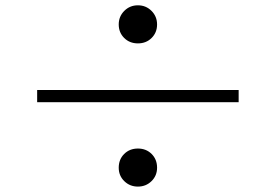

<svg xmlns="http://www.w3.org/2000/svg" viewBox="-20 -730 1040 724"><path d="M551.8 -586.9Q531.2 -566.4 500 -566.4Q468.8 -566.4 448.2 -586.9Q427.7 -607.4 427.7 -637.7Q427.7 -668 448.7 -689Q469.7 -710 500 -710Q530.3 -710 551.3 -689Q572.3 -668 572.3 -637.7Q572.3 -607.4 551.8 -586.9ZM879.9 -390.6V-344.7H120.1V-390.6ZM427.7 -97.7Q427.7 -128.9 448.2 -149.4Q468.8 -169.9 500 -169.9Q531.2 -169.9 551.8 -149.4Q572.3 -128.9 572.3 -97.7Q572.3 -67.4 551.3 -46.9Q530.3 -26.4 500 -26.4Q469.7 -26.4 448.7 -46.9Q427.7 -67.4 427.7 -97.7Z"/></svg>

Font: GenYoMin TW TTF SemiBold
Style: Regular
Weight: 600
Version: Version 1.300